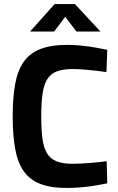

<svg xmlns="http://www.w3.org/2000/svg" viewBox="-20 -916 580 947"><path d="M308.9 11.1Q229.4 11.1 177.6 -9.4Q125.8 -29.9 96.1 -73Q66.4 -116.1 54.6 -182.7Q42.7 -249.2 42.7 -341.3Q42.7 -433.5 54.6 -500.3Q66.4 -567.1 96.3 -610.2Q126.2 -653.3 178.8 -674Q231.3 -694.7 312.8 -694.7Q345.7 -694.7 381.8 -691.1Q417.9 -687.4 451.3 -681.5Q484.8 -675.6 509.1 -670.2L505 -560.5Q484.9 -563.7 455.2 -567.1Q425.4 -570.6 394 -573Q362.5 -575.4 335.9 -575.4Q288 -575.4 257.9 -563Q227.7 -550.6 211.6 -522.7Q195.4 -494.9 189.4 -450.5Q183.4 -406.2 183.4 -341.3Q183.4 -277.3 189.4 -232.6Q195.4 -187.9 211.5 -160.6Q227.5 -133.4 257.8 -120.8Q288 -108.2 336.5 -108.2Q377.4 -108.2 425.6 -112.3Q473.8 -116.5 506.1 -121L509.1 -11.8Q485.5 -6.8 452.3 -1.2Q419.2 4.4 381.9 7.8Q344.6 11.1 308.9 11.1ZM128.3 -760.6 249.7 -896H349.7L475.3 -760.6H357L301.8 -833.1L247.2 -760.6Z"/></svg>

Font: Cairo
Style: Regular
Weight: 400
Designer: Mohamed Gaber, Accademia di Belle Arti di Urbino
Foundry: Kief Type Foundry, Accademia di Belle Arti di Urbino
Version: Version 3.120